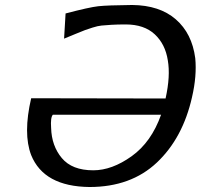

<svg xmlns="http://www.w3.org/2000/svg" viewBox="-20 -731 805 770"><path d="M105 -337 644 -336Q664 -426 653 -489Q643 -554 600.5 -593.5Q558 -633 484 -633Q451 -633 426.5 -631.5Q402 -630 387 -628.5Q372 -627 351.5 -620.5Q331 -614 321.5 -610.5Q312 -607 283 -595Q254 -583 237 -576L243 -677Q338 -702 374 -706Q410 -710 510 -711Q620 -710 685 -653.5Q750 -597 763 -498Q770 -427 750 -341Q713 -177 609 -79Q505 19 339 19Q156 17 105 -109Q72 -195 105 -337ZM192 -271Q182 -260 185 -218Q187 -146 228 -97Q269 -48 354 -48Q429 -48 508 -104.5Q587 -161 626 -271Z"/></svg>

Font: Coval
Style: Italic
Weight: 400
Foundry: Context Ltd
Version: Version 001.000